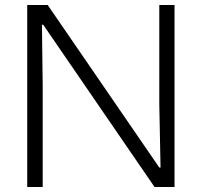

<svg xmlns="http://www.w3.org/2000/svg" viewBox="-20 -749 808 769"><path d="M89 0V-729H171L618 -78H623L618 -332V-729H679V0H599L153 -650H148L151 -407V0Z"/></svg>

Font: Mona Sans ExtraLight Light
Style: Regular
Weight: 300
Version: Version 2.000